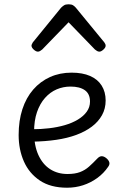

<svg xmlns="http://www.w3.org/2000/svg" viewBox="-20 -858 566 896"><path d="M293 18Q216 18 166 -15.5Q116 -49 91.5 -104.5Q67 -160 67 -228Q67 -295 84.5 -348.5Q102 -402 135 -440Q168 -478 213.5 -498.5Q259 -519 314 -519Q365 -519 400.5 -503.5Q436 -488 454.5 -458.5Q473 -429 473 -389Q473 -351 456 -320.5Q439 -290 408.5 -267Q378 -244 336 -228.5Q294 -213 242.5 -205.5Q191 -198 133 -197V-255Q171 -255 209.5 -259.5Q248 -264 282.5 -274Q317 -284 343.5 -300Q370 -316 385 -337Q400 -358 400 -384Q400 -420 376 -437Q352 -454 309 -454Q275 -454 244.5 -441Q214 -428 190 -401Q166 -374 152.5 -334.5Q139 -295 139 -242Q139 -179 159 -135Q179 -91 214 -68.5Q249 -46 295 -46Q330 -46 353.5 -55Q377 -64 395.5 -80.5Q414 -97 433 -117Q444 -129 454.5 -129Q465 -129 476 -120Q487 -111 490 -101Q493 -91 485 -80Q464 -49 433.5 -27Q403 -5 367.5 6.5Q332 18 293 18ZM157 -617Q148 -617 137.5 -626.5Q127 -636 127 -645Q127 -648 128.5 -651Q130 -654 133 -660L265 -822Q271 -828 278.5 -833Q286 -838 300 -838Q314 -838 321.5 -833Q329 -828 334 -822L467 -660Q471 -654 472 -651Q473 -648 473 -645Q473 -636 462.5 -626.5Q452 -617 444 -617Q438 -617 433 -620Q428 -623 423 -627L300 -754L177 -627Q172 -623 167 -620Q162 -617 157 -617Z"/></svg>

Font: Playwrite US Modern Light
Style: Regular
Weight: 300
Designer: Veronika Burian, José Scaglione
Foundry: TypeTogether
Version: Version 1.003